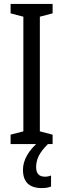

<svg xmlns="http://www.w3.org/2000/svg" viewBox="-20 -734 323 978"><path d="M248 0H34V-48L99 -65V-649L34 -666V-714H248V-666L183 -649V-65L248 -48ZM164 117Q164 166 209 166Q220 166 227.5 164Q235 162 240 160V216Q222 224 193 224Q97 224 97 131Q97 93 118.5 56Q140 19 178 -12L224 0Q190 34 177 61Q164 88 164 117Z"/></svg>

Font: Noto Sans Malayalam ExtraCondensed
Style: Regular
Weight: 400
Width: 2
Designer: Jelle Bosma - Monotype Design Team
Foundry: Monotype Imaging Inc.
Version: Version 2.104; ttfautohint (v1.8.4.7-5d5b)